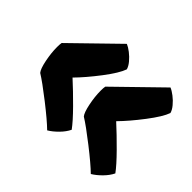

<svg xmlns="http://www.w3.org/2000/svg" viewBox="-127 -711 875 875"><g transform="rotate(45 311.0 -273.0)"><path d="M263.7 -4.9Q231.4 -36.6 161.4 -91.3Q91.3 -146 56.2 -167.5Q44.4 -181.2 35.6 -224.4Q26.9 -267.6 26.9 -305.7Q26.9 -323.2 28.8 -333L241.7 -540.5Q255.9 -534.7 273.7 -521Q291.5 -507.3 305.7 -490.2Q319.8 -473.1 323.7 -458Q311.5 -422.9 264.2 -360.8Q216.8 -298.8 175.3 -256.8Q220.2 -215.8 269.3 -166.3Q318.4 -116.7 340.8 -85.9Q329.6 -62.5 307.4 -40Q285.2 -17.6 263.7 -4.9ZM544.9 -4.9Q512.7 -36.6 442.6 -91.3Q372.6 -146 337.4 -167.5Q325.7 -181.2 316.9 -224.4Q308.1 -267.6 308.1 -305.7Q308.1 -323.2 310.1 -333L522.9 -540.5Q537.1 -534.7 554.9 -521Q572.8 -507.3 586.9 -490.2Q601.1 -473.1 605 -458Q592.8 -422.9 545.4 -360.8Q498 -298.8 456.5 -256.8Q501.5 -215.8 550.5 -166.3Q599.6 -116.7 622.1 -85.9Q610.8 -62.5 588.6 -40Q566.4 -17.6 544.9 -4.9Z"/></g></svg>

Font: Fruktur
Style: Regular
Weight: 400
Designer: Viktoriya Grabowska
Foundry: Viktoriya Grabowska
Version: Version 1.004; ttfautohint (v1.4.1)